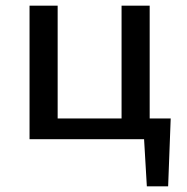

<svg xmlns="http://www.w3.org/2000/svg" viewBox="-20 -490 657 676"><path d="M408 0V-470H507V0ZM131 0V-73H461V0ZM84 0V-470H183V0ZM455 0V-73H581L539 0ZM497 166 483 -73H581L572 166Z"/></svg>

Font: Ysabeau SC SemiBold
Style: Regular
Weight: 600
Designer: Christian Thalmann (Catharsis Fonts)
Version: Version 2.001;gftools[0.9.30]; featfreeze: smcp